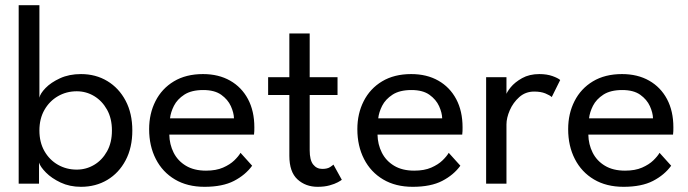

<svg xmlns="http://www.w3.org/2000/svg" viewBox="-20 -708 2650 740"><path d="M52 0V-688H131.9V-331.4Q134.9 -347.3 155.5 -368.7Q176.1 -390.1 211.3 -406.3Q246.4 -422.5 292.1 -422.5Q349 -422.5 393.6 -395.6Q438.3 -368.7 464.1 -319.9Q490 -271.1 490 -205Q490 -138.9 464.1 -90.1Q438.3 -41.3 393.6 -14.6Q349 12 292.1 12Q248.5 12 213.6 -4.5Q178.8 -21 157.1 -43Q135.4 -65 130.4 -81.4V0ZM411.4 -205Q411.4 -251.3 392.6 -285.2Q373.7 -319.1 342.9 -337.7Q312.1 -356.2 275.7 -356.2Q236.1 -356.2 203.4 -337.3Q170.7 -318.4 151.3 -284.5Q131.9 -250.6 131.9 -205Q131.9 -159.4 151.3 -125.5Q170.7 -91.6 203.4 -72.9Q236.1 -54.3 275.7 -54.3Q312.1 -54.3 342.9 -72.6Q373.7 -90.9 392.6 -124.8Q411.4 -158.7 411.4 -205Z M632.5 -189.3Q633.2 -151.5 649.2 -119.7Q665.2 -88 696.5 -69.2Q727.8 -50.3 774 -50.3Q812.8 -50.3 839.6 -62Q866.3 -73.7 882.9 -89.7Q899.5 -105.8 907 -119L951.8 -69.3Q926 -33.7 881.9 -10.8Q837.8 12 768.2 12Q702 12 654.2 -16.4Q606.3 -44.8 580.6 -95.1Q554.8 -145.3 554.8 -210.2Q554.8 -270.2 579.3 -318.3Q603.7 -366.5 650.2 -394.5Q696.8 -422.5 762.3 -422.5Q822.5 -422.5 866.9 -397.2Q911.3 -372 935.8 -326Q960.3 -280 960.3 -217Q960.3 -212.8 960.1 -202.8Q959.8 -192.8 959 -189.3ZM881.8 -252Q881.2 -273.5 869.8 -298.9Q858.3 -324.3 832.7 -342.7Q807 -361 763.3 -361Q718 -361 690.6 -343.3Q663.2 -325.5 650.4 -300.3Q637.7 -275 635.3 -252Z M1013.4 -410.5H1095.2V-579H1173.6V-410.5H1280.9V-341.9H1173.6V-128.6Q1173.6 -90.9 1187 -74Q1200.4 -57 1222.1 -57Q1241.7 -57 1252.4 -64.1Q1263.1 -71.3 1265.1 -73.6L1297.4 -15.1Q1294.4 -12.4 1282.1 -5.6Q1269.9 1.1 1250.2 6.5Q1230.5 12 1204.2 12Q1157.9 12 1126.5 -16.7Q1095.2 -45.4 1095.2 -107.6V-341.9H1013.4Z M1435 -189.3Q1435.7 -151.5 1451.7 -119.7Q1467.7 -88 1499 -69.2Q1530.3 -50.3 1576.5 -50.3Q1615.3 -50.3 1642.1 -62Q1668.8 -73.7 1685.4 -89.7Q1702 -105.8 1709.5 -119L1754.3 -69.3Q1728.5 -33.7 1684.4 -10.8Q1640.3 12 1570.7 12Q1504.5 12 1456.7 -16.4Q1408.8 -44.8 1383.1 -95.1Q1357.3 -145.3 1357.3 -210.2Q1357.3 -270.2 1381.8 -318.3Q1406.2 -366.5 1452.7 -394.5Q1499.3 -422.5 1564.8 -422.5Q1625 -422.5 1669.4 -397.2Q1713.8 -372 1738.3 -326Q1762.8 -280 1762.8 -217Q1762.8 -212.8 1762.6 -202.8Q1762.3 -192.8 1761.5 -189.3ZM1684.3 -252Q1683.7 -273.5 1672.3 -298.9Q1660.8 -324.3 1635.2 -342.7Q1609.5 -361 1565.8 -361Q1520.5 -361 1493.1 -343.3Q1465.7 -325.5 1452.9 -300.3Q1440.2 -275 1437.8 -252Z M1932 0H1853.6V-410.5H1932V-338.8H1929.5Q1932.1 -351.6 1948.1 -371.3Q1964.1 -391 1992.2 -406.8Q2020.3 -422.5 2058.7 -422.5Q2087.4 -422.5 2109 -414.9Q2130.6 -407.2 2139.1 -399.6L2106.5 -333.9Q2099.6 -340.6 2082 -347.9Q2064.4 -355.1 2038.8 -355.1Q2005.5 -355.1 1981.5 -333.9Q1957.6 -312.6 1944.8 -283.1Q1932 -253.5 1932 -228.4Z M2247.5 -189.3Q2248.2 -151.5 2264.2 -119.7Q2280.2 -88 2311.5 -69.2Q2342.8 -50.3 2389 -50.3Q2427.8 -50.3 2454.6 -62Q2481.3 -73.7 2497.9 -89.7Q2514.5 -105.8 2522 -119L2566.8 -69.3Q2541 -33.7 2496.9 -10.8Q2452.8 12 2383.2 12Q2317 12 2269.2 -16.4Q2221.3 -44.8 2195.6 -95.1Q2169.8 -145.3 2169.8 -210.2Q2169.8 -270.2 2194.3 -318.3Q2218.7 -366.5 2265.2 -394.5Q2311.8 -422.5 2377.3 -422.5Q2437.5 -422.5 2481.9 -397.2Q2526.3 -372 2550.8 -326Q2575.3 -280 2575.3 -217Q2575.3 -212.8 2575.1 -202.8Q2574.8 -192.8 2574 -189.3ZM2496.8 -252Q2496.2 -273.5 2484.8 -298.9Q2473.3 -324.3 2447.7 -342.7Q2422 -361 2378.3 -361Q2333 -361 2305.6 -343.3Q2278.2 -325.5 2265.4 -300.3Q2252.7 -275 2250.3 -252Z"/></svg>

Font: League Spartan Extralight
Style: Regular
Weight: 200
Foundry: The League of Moveable Type
Version: Version 2.300; ttfautohint (v1.8.3)